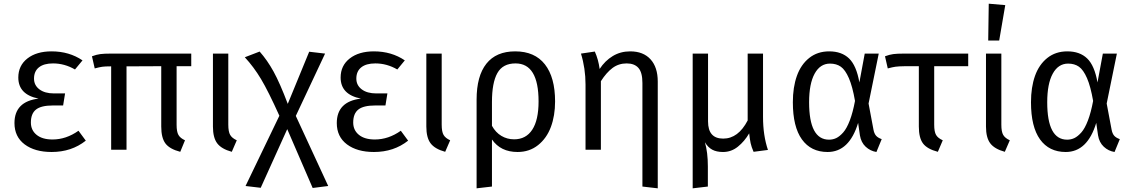

<svg xmlns="http://www.w3.org/2000/svg" viewBox="-20 -819 6191 1050"><path d="M262.2 -538.1Q358.4 -538.1 431.2 -488.8L390.1 -439Q333 -472.2 270 -472.2Q219.7 -472.2 192.9 -450.7Q166 -429.2 166 -389.2Q166 -352.5 195.6 -330.3Q225.1 -308.1 274.9 -308.1H335.9L325.2 -242.2H269Q205.1 -242.2 177 -220Q148.9 -197.8 148.9 -148.9Q148.9 -106.9 180.2 -81.5Q211.4 -56.2 267.1 -56.2Q341.8 -56.2 409.2 -104L449.2 -49.8Q371.1 12.2 262.2 12.2Q170.4 12.2 114.7 -29.5Q59.1 -71.3 59.1 -146Q59.1 -263.7 190.9 -279.8Q80.1 -301.8 80.1 -395Q80.1 -460.4 129.9 -499.3Q179.7 -538.1 262.2 -538.1Z M1025.9 -457H945.8V-136.2Q945.8 -98.6 955.8 -81.1Q965.8 -63.5 991.7 -51.8L965.8 11.2Q907.7 -3.9 884.8 -34.4Q861.8 -64.9 861.8 -127V-457L671.9 -456.1V0H587.9V-456.1H585Q554.7 -456.1 539.1 -453.9Q523.4 -451.7 498 -444.8L482.9 -511.2Q507.8 -520.5 528.3 -523.2Q548.8 -525.9 585.9 -525.9H1025.9Z M1228.5 -525.9V-137.2Q1228.5 -98.6 1238.8 -81.1Q1249 -63.5 1274.9 -51.8L1247.6 11.2Q1190.9 -4.4 1167.7 -35.4Q1144.5 -66.4 1144.5 -127V-525.9Z M1597.7 -185.1 1774.9 198.2 1689.9 209 1550.8 -112.8 1405.8 208 1322.8 198.2 1507.8 -186Q1447.3 -320.3 1407.5 -386.7Q1367.7 -453.1 1318.8 -505.9L1399.9 -537.1Q1441.9 -489.7 1476.3 -427.2Q1510.7 -364.7 1553.7 -251L1670.9 -536.1L1757.8 -525.9Z M2024.9 -538.1Q2121.1 -538.1 2193.8 -488.8L2152.8 -439Q2095.7 -472.2 2032.7 -472.2Q1982.4 -472.2 1955.6 -450.7Q1928.7 -429.2 1928.7 -389.2Q1928.7 -352.5 1958.3 -330.3Q1987.8 -308.1 2037.6 -308.1H2098.6L2087.9 -242.2H2031.7Q1967.8 -242.2 1939.7 -220Q1911.6 -197.8 1911.6 -148.9Q1911.6 -106.9 1942.9 -81.5Q1974.1 -56.2 2029.8 -56.2Q2104.5 -56.2 2171.9 -104L2211.9 -49.8Q2133.8 12.2 2024.9 12.2Q1933.1 12.2 1877.4 -29.5Q1821.8 -71.3 1821.8 -146Q1821.8 -263.7 1953.6 -279.8Q1842.8 -301.8 1842.8 -395Q1842.8 -460.4 1892.6 -499.3Q1942.4 -538.1 2024.9 -538.1Z M2395.5 -525.9V-137.2Q2395.5 -98.6 2405.8 -81.1Q2416 -63.5 2441.9 -51.8L2414.6 11.2Q2357.9 -4.4 2334.7 -35.4Q2311.5 -66.4 2311.5 -127V-525.9Z M2797.4 -538.1Q2904.3 -538.1 2960 -467Q3015.6 -396 3015.6 -264.2Q3015.6 -186.5 2992.7 -124.8Q2969.7 -63 2922.6 -25.4Q2875.5 12.2 2810.5 12.2Q2717.8 12.2 2670.4 -56.2V201.2L2586.4 210.9V-273.9Q2586.4 -403.3 2639.9 -470.7Q2693.4 -538.1 2797.4 -538.1ZM2791.5 -57.1Q2856.4 -57.1 2890.9 -109.9Q2925.3 -162.6 2925.3 -264.2Q2925.3 -472.2 2799.3 -472.2Q2729.5 -472.2 2700 -419.4Q2670.4 -366.7 2670.4 -261.2V-130.9Q2690.4 -94.7 2721.9 -75.9Q2753.4 -57.1 2791.5 -57.1Z M3426.3 -538.1Q3498 -538.1 3537.6 -494.6Q3577.1 -451.2 3577.1 -373V210.9L3493.2 201.2V-365.2Q3493.2 -422.9 3471.4 -447.5Q3449.7 -472.2 3407.2 -472.2Q3363.3 -472.2 3329.8 -447.3Q3296.4 -422.4 3266.1 -375V0H3182.1V-356.9Q3182.1 -444.8 3157.2 -525.9L3232.9 -537.1Q3252.4 -493.7 3259.3 -441.9Q3288.6 -486.8 3331.1 -512.5Q3373.5 -538.1 3426.3 -538.1Z M4179.7 1 4101.1 11.2Q4089.4 -15.6 4085 -36.1Q4080.6 -56.6 4077.1 -89.8Q4051.8 -46.4 4015.6 -17.1Q3979.5 12.2 3934.1 12.2Q3898.4 12.2 3875 -0.5Q3851.6 -13.2 3835 -41Q3851.1 13.7 3851.1 91.8V201.2L3768.1 210.9V-525.9H3852.1V-154.8Q3852.1 -61 3935.1 -61Q4017.1 -61 4068.8 -160.2V-525.9H4152.8V-179.2Q4152.8 -78.6 4179.7 1Z M4514.6 -538.1Q4583 -538.1 4623.3 -499.3Q4663.6 -460.4 4679.7 -368.2L4709 -525.9H4785.6L4730 -252.9L4756.8 -109.9Q4760.7 -88.9 4770.8 -77.1Q4780.8 -65.4 4801.8 -58.1L4772.9 12.2Q4739.3 6.8 4714.1 -16.6Q4689 -40 4682.6 -79.1L4672.9 -147Q4624.5 12.2 4505.9 12.2Q4415 12.2 4365.5 -56.6Q4315.9 -125.5 4315.9 -259.8Q4315.9 -341.8 4337.9 -403.8Q4359.9 -465.8 4405.3 -502Q4450.7 -538.1 4514.6 -538.1ZM4519 -471.2Q4465.3 -471.2 4435.1 -416.3Q4404.8 -361.3 4404.8 -259.8Q4404.8 -55.2 4513.7 -55.2Q4535.2 -55.2 4553.5 -64Q4571.8 -72.8 4591.3 -94.7Q4610.8 -116.7 4627.4 -160.4Q4644 -204.1 4655.8 -267.1Q4642.1 -346.2 4622.3 -391.6Q4602.5 -437 4578.4 -454.1Q4554.2 -471.2 4519 -471.2Z M5274.9 -457H5088.9V-137.2Q5088.9 -98.6 5099.1 -81.1Q5109.4 -63.5 5135.7 -51.8L5108.9 11.2Q5050.8 -3.9 5027.8 -34.4Q5004.9 -64.9 5004.9 -127V-457H4930.7Q4894 -456.5 4877.2 -454.1Q4860.4 -451.7 4835 -444.8L4819.8 -511.2Q4844.7 -520.5 4865.2 -523.2Q4885.7 -525.9 4922.9 -525.9H5274.9Z M5387.2 -798.8 5477.5 -791 5444.3 -597.2H5384.3ZM5456.1 -525.9V-137.2Q5456.1 -98.6 5466.3 -81.1Q5476.6 -63.5 5502.4 -51.8L5475.1 11.2Q5418.5 -4.4 5395.3 -35.4Q5372.1 -66.4 5372.1 -127V-525.9Z M5816.9 -538.1Q5885.3 -538.1 5925.5 -499.3Q5965.8 -460.4 5981.9 -368.2L6011.2 -525.9H6087.9L6032.2 -252.9L6059.1 -109.9Q6063 -88.9 6073 -77.1Q6083 -65.4 6104 -58.1L6075.2 12.2Q6041.5 6.8 6016.4 -16.6Q5991.2 -40 5984.9 -79.1L5975.1 -147Q5926.8 12.2 5808.1 12.2Q5717.3 12.2 5667.7 -56.6Q5618.2 -125.5 5618.2 -259.8Q5618.2 -341.8 5640.1 -403.8Q5662.1 -465.8 5707.5 -502Q5752.9 -538.1 5816.9 -538.1ZM5821.3 -471.2Q5767.6 -471.2 5737.3 -416.3Q5707 -361.3 5707 -259.8Q5707 -55.2 5815.9 -55.2Q5837.4 -55.2 5855.7 -64Q5874 -72.8 5893.6 -94.7Q5913.1 -116.7 5929.7 -160.4Q5946.3 -204.1 5958 -267.1Q5944.3 -346.2 5924.6 -391.6Q5904.8 -437 5880.6 -454.1Q5856.4 -471.2 5821.3 -471.2Z"/></svg>

Font: Fira Sans Book
Style: Regular
Weight: 350
Designer: Carrois Corporate & Edenspiekermann AG
Foundry: Carrois Corporate GbR & Edenspiekermann AG
Version: Version 4.203;PS 004.203;hotconv 1.0.88;makeotf.lib2.5.64775